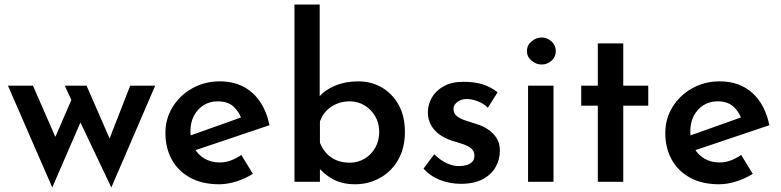

<svg xmlns="http://www.w3.org/2000/svg" viewBox="-20 -800 3439 845"><path d="M361 -423 473 -166 452 -164 553 -423H663L470 25L334 -261L210 25L15 -423H125L244 -151L206 -157L294 -360L265 -423Z M945 11Q870 11 817 -18Q764 -47 736 -98Q708 -149 708 -215Q708 -278 740 -329.5Q772 -381 826.5 -411.5Q881 -442 947 -442Q1034 -442 1090.5 -391.5Q1147 -341 1166 -249L825 -134L799 -197L1066 -292L1042 -279Q1032 -309 1007 -331.5Q982 -354 938 -354Q903 -354 876 -337Q849 -320 833.5 -290.5Q818 -261 818 -221Q818 -179 835 -148.5Q852 -118 881 -101.5Q910 -85 947 -85Q973 -85 996.5 -94Q1020 -103 1042 -118L1093 -35Q1060 -14 1020.5 -1.5Q981 11 945 11Z M1543 11Q1486 11 1445 -11.5Q1404 -34 1377 -69L1388 -98V0H1276V-780H1387V-336L1386 -375Q1411 -405 1456 -423.5Q1501 -442 1557 -442Q1614 -442 1660.5 -415Q1707 -388 1734.5 -338.5Q1762 -289 1762 -219Q1762 -148 1732 -96Q1702 -44 1651.5 -16.5Q1601 11 1543 11ZM1519 -84Q1555 -84 1584.5 -101.5Q1614 -119 1631.5 -150Q1649 -181 1649 -220Q1649 -258 1631.5 -288Q1614 -318 1584.5 -336Q1555 -354 1519 -354Q1487 -354 1460.5 -342.5Q1434 -331 1415.5 -311.5Q1397 -292 1388 -265V-172Q1398 -146 1416 -126Q1434 -106 1460 -95Q1486 -84 1519 -84Z M2008 9Q1960 9 1916.5 -8Q1873 -25 1844 -58L1891 -121Q1919 -94 1946.5 -81.5Q1974 -69 1999 -69Q2018 -69 2033.5 -73.5Q2049 -78 2058.5 -88Q2068 -98 2068 -115Q2068 -135 2054 -146.5Q2040 -158 2018 -165.5Q1996 -173 1971 -180Q1917 -198 1890 -230.5Q1863 -263 1863 -306Q1863 -339 1880 -369.5Q1897 -400 1932 -420Q1967 -440 2020 -440Q2068 -440 2103.5 -429Q2139 -418 2170 -394L2127 -326Q2109 -344 2084.5 -353.5Q2060 -363 2040 -364Q2022 -365 2008 -359.5Q1994 -354 1985 -344Q1976 -334 1976 -321Q1976 -301 1990.5 -289Q2005 -277 2028 -270Q2051 -263 2074 -255Q2105 -246 2128.5 -230Q2152 -214 2166 -191.5Q2180 -169 2180 -136Q2180 -98 2161 -64.5Q2142 -31 2104 -11Q2066 9 2008 9Z M2304 -423H2416V0H2304ZM2299 -575Q2299 -601 2319.5 -618Q2340 -635 2364 -635Q2388 -635 2407 -618Q2426 -601 2426 -575Q2426 -549 2407 -532.5Q2388 -516 2364 -516Q2340 -516 2319.5 -533Q2299 -550 2299 -575Z M2611 -609H2723V-423H2833V-335H2723V0H2611V-335H2538V-423H2611Z M3145 11Q3070 11 3017 -18Q2964 -47 2936 -98Q2908 -149 2908 -215Q2908 -278 2940 -329.5Q2972 -381 3026.5 -411.5Q3081 -442 3147 -442Q3234 -442 3290.5 -391.5Q3347 -341 3366 -249L3025 -134L2999 -197L3266 -292L3242 -279Q3232 -309 3207 -331.5Q3182 -354 3138 -354Q3103 -354 3076 -337Q3049 -320 3033.5 -290.5Q3018 -261 3018 -221Q3018 -179 3035 -148.5Q3052 -118 3081 -101.5Q3110 -85 3147 -85Q3173 -85 3196.5 -94Q3220 -103 3242 -118L3293 -35Q3260 -14 3220.5 -1.5Q3181 11 3145 11Z"/></svg>

Font: Josefin Sans Thin SemiBold
Style: Regular
Weight: 600
Version: Version 2.000